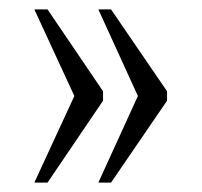

<svg xmlns="http://www.w3.org/2000/svg" viewBox="-20 -474 429 408"><path d="M189 -86H216L335 -260V-280L216 -454H189L273 -270ZM53 -86H81L199 -260V-280L81 -454H53L138 -270Z"/></svg>

Font: Noto Serif Georgian ExtraCondensed Light
Style: Regular
Weight: 300
Width: 2
Designer: Monotype Design Team, Akaki Razmadze
Foundry: Google LLC
Version: Version 2.003